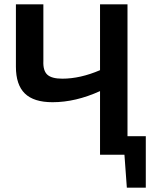

<svg xmlns="http://www.w3.org/2000/svg" viewBox="-20 -710 715 881"><path d="M649 -85V151H562L551 0H439V-292Q327 -241 221 -241Q135 -241 94 -281Q53 -321 53 -404V-690H179V-430Q177 -386 197 -367.5Q217 -349 266 -349Q348 -349 439 -388V-690H565V-85Z"/></svg>

Font: Exo 2.0 Semi Bold
Style: Regular
Weight: 600
Designer: Natanael Gama
Version: Version 1.001;PS 001.001;hotconv 1.0.70;makeotf.lib2.5.58329